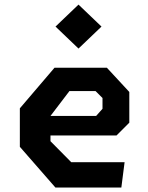

<svg xmlns="http://www.w3.org/2000/svg" viewBox="-20 -836 660 856"><path d="M227 0H521L535.5 -113H297.5L205 -206.5V-232H499.5L556.5 -289V-426L456.5 -534H223L68.5 -353V-181.5ZM330 -619.5 432.5 -717.5 330 -815.5 227.5 -717.5ZM205 -319 289.5 -430H406L437 -399V-351L408.5 -319Z"/></svg>

Font: Monaspace Krypton
Style: Bold
Weight: 700
Designer: Riley Cran & the Lettermatic Team
Foundry: Lettermatic
Version: Version 1.200 (Monaspace Krypton)